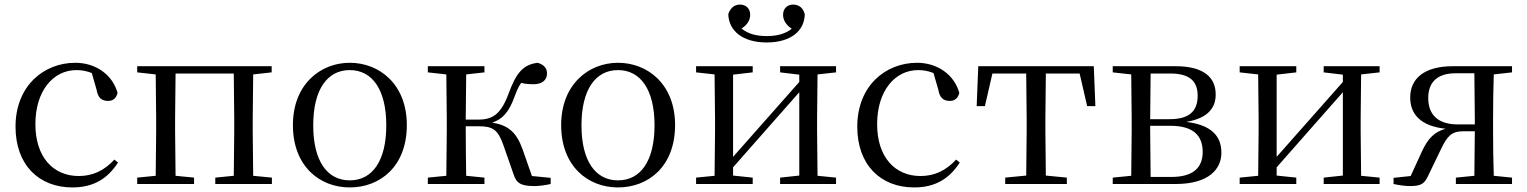

<svg xmlns="http://www.w3.org/2000/svg" viewBox="-20 -806 6687 841"><path d="M297 15C392 15 452 -25 497 -94L481 -107C436 -58 385 -35 325 -35C213 -35 135 -118 135 -262C135 -408 213 -499 315 -499C338 -499 360 -495 382 -486L403 -413C409 -378 425 -364 453 -364C475 -364 489 -375 495 -399C473 -479 399 -531 310 -531C172 -531 48 -430 48 -251C48 -84 150 15 297 15Z M581 -489 662 -480 664 -288V-229L662 -36L581 -28V0H830V-28L749 -36L747 -229V-288L749 -484H1004L1006 -288V-229L1004 -36L923 -28V0H1171V-28L1089 -36L1087 -229V-288L1089 -480L1170 -489V-516H581Z M1512 15C1645 15 1762 -77 1762 -258C1762 -438 1641 -531 1512 -531C1384 -531 1263 -437 1263 -258C1263 -78 1380 15 1512 15ZM1512 -16C1413 -16 1352 -101 1352 -257C1352 -413 1413 -499 1512 -499C1611 -499 1672 -413 1672 -257C1672 -101 1611 -16 1512 -16Z M2228 -47C2241 -4 2260 9 2321 9C2342 9 2370 5 2392 0V-27L2310 -35L2269 -152C2242 -227 2207 -257 2136 -269C2179 -283 2209 -313 2234 -383C2244 -410 2252 -428 2263 -443C2278 -439 2295 -437 2317 -437C2353 -437 2376 -454 2376 -484C2376 -508 2362 -523 2335 -531C2272 -523 2241 -488 2207 -394C2172 -300 2133 -282 2073 -282H2020L2022 -480L2102 -489V-516H1854V-489L1935 -480L1937 -288V-229L1935 -36L1854 -28V0H2102V-28L2022 -36C2021 -92 2020 -176 2020 -253H2074C2137 -253 2160 -240 2184 -173Z M2687 15C2820 15 2937 -77 2937 -258C2937 -438 2816 -531 2687 -531C2559 -531 2438 -437 2438 -258C2438 -78 2555 15 2687 15ZM2687 -16C2588 -16 2527 -101 2527 -257C2527 -413 2588 -499 2687 -499C2786 -499 2847 -413 2847 -257C2847 -101 2786 -16 2687 -16Z M3338 -620C3443 -620 3504 -670 3505 -744C3498 -771 3480 -786 3454 -786C3429 -786 3410 -769 3410 -741C3410 -717 3424 -696 3448 -680C3419 -657 3382 -648 3338 -648C3295 -648 3257 -657 3228 -681C3252 -696 3266 -717 3266 -741C3266 -769 3247 -786 3221 -786C3197 -786 3179 -771 3170 -744C3172 -671 3233 -620 3338 -620ZM3397 -489 3481 -479V-447L3321 -266L3191 -119V-479L3277 -489V-516H3029V-489L3110 -480L3112 -288V-229L3110 -36L3029 -28V0H3277V-28L3191 -37V-73L3346 -249L3481 -402V-37L3397 -28V0H3642V-28L3561 -36L3559 -229V-288L3561 -480L3642 -489V-516H3397Z M3984 15C4079 15 4139 -25 4184 -94L4168 -107C4123 -58 4072 -35 4012 -35C3900 -35 3822 -118 3822 -262C3822 -408 3900 -499 4002 -499C4025 -499 4047 -495 4069 -486L4090 -413C4096 -378 4112 -364 4140 -364C4162 -364 4176 -375 4182 -399C4160 -479 4086 -531 3997 -531C3859 -531 3735 -430 3735 -251C3735 -84 3837 15 3984 15Z M4474 0H4653V-28L4561 -37L4559 -229V-288L4561 -484H4709L4742 -341H4778L4771 -516H4265L4258 -341H4294L4327 -484H4475L4477 -288V-229L4475 -37L4383 -28V0Z M4934 0H5129C5277 0 5330 -67 5330 -137C5330 -210 5286 -259 5176 -272C5276 -289 5305 -338 5305 -392C5305 -467 5253 -516 5129 -516H4854V-489L4935 -480L4937 -288V-229L4935 -36L4854 -28V0ZM5020 -484H5106C5191 -484 5226 -450 5226 -387C5226 -317 5187 -284 5103 -284H5018ZM5018 -255H5106C5210 -255 5248 -210 5248 -140C5248 -71 5205 -31 5112 -31H5020L5018 -229Z M5778 -489 5862 -479V-447L5702 -266L5572 -119V-479L5658 -489V-516H5410V-489L5491 -480L5493 -288V-229L5491 -36L5410 -28V0H5658V-28L5572 -37V-73L5727 -249L5862 -402V-37L5778 -28V0H6023V-28L5942 -36L5940 -229V-288L5942 -480L6023 -489V-516H5778Z M6357 0H6603V-28L6523 -36C6521 -92 6520 -174 6520 -229V-288C6520 -342 6521 -424 6523 -480L6603 -489V-516H6344C6216 -516 6157 -460 6157 -379C6157 -308 6200 -254 6312 -242C6263 -229 6234 -198 6209 -144L6159 -35L6084 -27V0C6108 5 6132 9 6157 9C6208 9 6221 -3 6238 -41L6292 -153C6319 -209 6337 -231 6390 -231H6440L6438 -36L6357 -28ZM6440 -261H6366C6280 -261 6236 -302 6236 -377C6236 -445 6275 -485 6355 -485H6438L6440 -288Z"/></svg>

Font: Noto Serif CJK KR
Style: Regular
Weight: 400
Designer: Ryoko NISHIZUKA 西塚涼子 (kana & ideographs); Frank Grießhammer (Latin, Greek & Cyrillic); Wenlong ZHANG 张文龙 (bopomofo); San
Foundry: Adobe
Version: Version 2.001;hotconv 1.1.0;makeotfexe 2.6.0